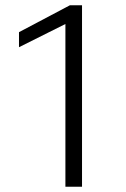

<svg xmlns="http://www.w3.org/2000/svg" viewBox="-20 -708 476 728"><path d="M228 0V-617L52 -529V-586L245 -688H291V0Z"/></svg>

Font: Saira Expanded Light
Style: Regular
Weight: 300
Width: 7
Designer: Hector Gatti with collaboration of the Omnibus-Type team
Foundry: Omnibus-Type
Version: Version 1.101